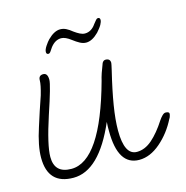

<svg xmlns="http://www.w3.org/2000/svg" viewBox="-87 -627 692 715"><g transform="rotate(-15 259.0 -269.5)"><path d="M111 6Q13 6 13 -97Q13 -143 35 -210Q44 -238 53 -266Q62 -294 72 -322Q83 -360 83 -377Q83 -396 101 -396Q118 -396 118 -370Q118 -350 82 -243Q47 -136 47 -91Q47 -28 112 -28Q226 -28 305 -316Q310 -339 326 -379Q331 -388 339 -388Q357 -388 357 -371Q357 -368 351 -342Q334 -272 325 -217Q316 -162 316 -121Q316 -26 364 -26Q395 -26 423 -50.5Q451 -75 478 -117Q484 -126 491 -133Q498 -140 504 -140Q518 -140 518 -132Q518 -129 516 -122.5Q514 -116 512 -114Q487 -64 447 -29.5Q407 5 365 5Q283 5 283 -128Q283 -136 283 -145Q283 -154 284 -163Q211 6 111 6ZM140 -464Q132 -464 132 -473Q132 -482 141 -495.5Q150 -509 157 -516Q182 -541 205 -541Q217 -541 228 -535.5Q239 -530 251 -520Q262 -512 272 -507Q282 -502 291 -502Q316 -502 333 -527Q340 -536 344 -540.5Q348 -545 352 -545Q360 -545 360 -536Q360 -529 354 -518Q350 -511 345 -505Q340 -499 335 -493Q310 -468 287 -468Q275 -468 263 -474.5Q251 -481 238 -491Q216 -508 200 -508Q177 -508 159 -485Q154 -478 149.5 -471Q145 -464 140 -464Z"/></g></svg>

Font: Send Flowers
Style: Regular
Weight: 400
Designer: Robert E. Leuschke
Foundry: Robert E. Leuschke
Version: Version 1.010; ttfautohint (v1.8.4.7-5d5b)